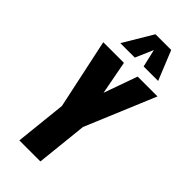

<svg xmlns="http://www.w3.org/2000/svg" viewBox="-329 -1142 1207 1207"><g transform="rotate(45 275.0 -538.5)"><path d="M147.9 -881.3H276.4L327.6 -1000L355 -881.3H483.9L404.3 -1077.1H264.6ZM131.3 0H318.4L354.5 -342.3L549.8 -809.6H373.5L293.9 -585.9L251.5 -809.6H67.9L167.5 -342.3Z"/></g></svg>

Font: Oswald
Style: Heavy
Weight: 800
Designer: Vernon Adams
Foundry: Vernon Adams
Version: 3.0; ttfautohint (v0.95.6-bc232) -l 8 -r 50 -G 200 -x 0 -w "